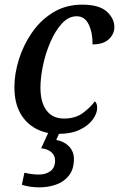

<svg xmlns="http://www.w3.org/2000/svg" viewBox="-20 -566 512 826"><path d="M229 10Q177 10 134.5 -12.5Q92 -35 67 -79.5Q42 -124 42 -192Q42 -248 61 -309.5Q80 -371 117 -425Q154 -479 208.5 -512.5Q263 -546 334 -546Q406 -546 439 -516.5Q472 -487 472 -449Q472 -420 448.5 -397.5Q425 -375 378 -375Q379 -424 362 -460Q345 -496 310 -496Q275 -496 246.5 -465Q218 -434 197 -385.5Q176 -337 165 -284.5Q154 -232 154 -189Q154 -126 180 -91Q206 -56 255 -56Q304 -56 336 -79.5Q368 -103 388 -130Q398 -122 398 -102Q398 -79 380 -53Q362 -27 324.5 -8.5Q287 10 229 10ZM149 240Q109 240 74 229L85 177Q119 185 147 185Q176 185 196.5 170.5Q217 156 217 124Q217 102 200 88Q183 74 157 72L194 -9H242L222 36Q256 42 277 64Q298 86 298 118Q298 161 277.5 188Q257 215 223 227.5Q189 240 149 240Z"/></svg>

Font: Noto Serif SemiCondensed Medium
Style: Italic
Weight: 500
Width: 4
Italic angle: -12°
Designer: Monotype Design Team
Foundry: Monotype Imaging Inc.
Version: Version 2.013